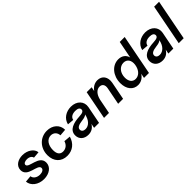

<svg xmlns="http://www.w3.org/2000/svg" viewBox="250 -1925 3155 3155"><g transform="rotate(-45 1828.0 -347.0)"><path d="M261 16C387 16 478 -54 478 -152C478 -324 207 -286 207 -368C207 -401 248 -416 290 -416C346 -416 386 -388 391 -352L506 -362C499 -447 401 -516 284 -516C178 -516 89 -460 89 -362C89 -193 360 -238 360 -144C360 -105 315 -84 264 -84C192 -84 139 -125 134 -177L19 -167C26 -66 125 16 261 16Z M802 16C925 16 1018 -58 1052 -180L936 -190C917 -124 866 -84 802 -84C734 -84 699 -129 699 -219C699 -335 758 -416 844 -416C908 -416 955 -371 958 -304L1077 -314C1077 -432 983 -516 852 -516C693 -516 575 -391 575 -224C575 -78 664 16 802 16Z M1291 16C1361 16 1415 -15 1451 -77L1436 0H1551L1611 -307C1633 -423 1547 -516 1411 -516C1301 -516 1198 -455 1173 -344L1285 -334C1297 -393 1350 -416 1414 -416C1471 -416 1503 -397 1504 -360C1504 -323 1472 -306 1396 -303C1250 -296 1128 -254 1128 -132C1128 -40 1197 16 1291 16ZM1323 -84C1277 -84 1248 -107 1248 -144C1248 -188 1288 -212 1379 -223C1433 -229 1467 -240 1487 -260L1486 -256C1465 -151 1401 -84 1323 -84Z M2054 -302 1995 0H2110L2171 -313C2193 -431 2133 -516 2026 -516C1960 -516 1903 -482 1864 -425L1879 -500H1764L1667 0H1782L1832 -256C1854 -355 1909 -416 1977 -416C2037 -416 2067 -371 2054 -302Z M2446 16C2515 16 2573 -19 2612 -81L2596 0H2711L2847 -700H2732L2673 -398C2655 -470 2597 -516 2512 -516C2369 -516 2259 -385 2259 -215C2259 -76 2334 16 2446 16ZM2488 -84C2419 -84 2376 -138 2376 -225C2376 -335 2443 -416 2534 -416C2614 -416 2658 -353 2646 -258L2639 -224C2617 -138 2559 -84 2488 -84Z M3017 16C3087 16 3141 -15 3177 -77L3162 0H3277L3337 -307C3359 -423 3273 -516 3137 -516C3027 -516 2924 -455 2899 -344L3011 -334C3023 -393 3076 -416 3140 -416C3197 -416 3229 -397 3230 -360C3230 -323 3198 -306 3122 -303C2976 -296 2854 -254 2854 -132C2854 -40 2923 16 3017 16ZM3049 -84C3003 -84 2974 -107 2974 -144C2974 -188 3014 -212 3105 -223C3159 -229 3193 -240 3213 -260L3212 -256C3191 -151 3127 -84 3049 -84Z M3403 0H3518L3656 -710H3541Z"/></g></svg>

Font: Uncut Sans Semibold Italic
Style: Regular
Weight: 600
Italic angle: -11°
Designer: Kasper Nordkvist
Foundry: UNCUT.wtf
Version: Version 1.304;Glyphs 3.2 (3246)